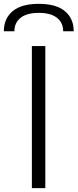

<svg xmlns="http://www.w3.org/2000/svg" viewBox="-67 -980 404 1000"><path d="M99 -740H169V0H99ZM262 -817Q262 -862 229.5 -887.5Q197 -913 135 -913Q73 -913 40.5 -887.5Q8 -862 8 -817H-47Q-47 -883 -1.5 -921.5Q44 -960 135 -960Q226 -960 271.5 -921.5Q317 -883 317 -817Z"/></svg>

Font: Encode Sans Wide
Style: Light
Weight: 300
Designer: Pablo Impallari, Andres Torresi
Foundry: Pablo Impallari, Andres Torresi
Version: Version 1.000; ttfautohint (v1.00) -l 8 -r 50 -G 200 -x 14 -